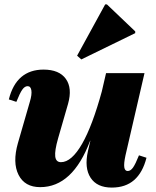

<svg xmlns="http://www.w3.org/2000/svg" viewBox="-20 -831 704 869"><path d="M162 16Q92 16 64 -39.5Q36 -95 61 -183L115 -370Q125 -403 122 -422Q119 -441 105 -441Q92 -441 81 -425.5Q70 -410 54 -370L20 -381Q37 -449 76.5 -482.5Q116 -516 177 -516Q248 -516 278 -474Q308 -432 288 -361L243 -205Q227 -149 230 -123Q233 -97 256 -97Q280 -97 304 -118Q328 -139 351.5 -180Q375 -221 397.5 -281Q420 -341 441 -418H496V-194H388Q309 16 162 16ZM486 18Q419 18 390 -26.5Q361 -71 378 -147L460 -500H634L548 -128Q540 -91 542.5 -74Q545 -57 558 -57Q571 -57 582 -72.5Q593 -88 609 -128L643 -117Q626 -50 587 -16Q548 18 486 18ZM348 -562 329 -579 456 -811H464L592 -689V-681Z"/></svg>

Font: Platypi Light ExtraBold
Style: Italic
Weight: 800
Italic angle: -13°
Version: Version 1.200